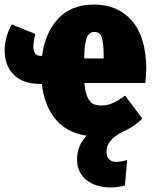

<svg xmlns="http://www.w3.org/2000/svg" viewBox="-30 -574 665 835"><path d="M606 -273.9Q606 -249 602.1 -212.9H336.9Q340.3 -173.3 350.6 -151.4Q360.8 -129.4 374.8 -122.3Q388.7 -115.2 411.1 -115.2Q436.5 -115.2 460.2 -125.7Q483.9 -136.2 514.2 -158.2L588.9 -58.1Q552.7 -22 502 0Q433.1 34.7 433.1 85Q433.1 107.9 444.3 118.9Q455.6 129.9 474.1 129.9Q495.6 129.9 522.9 122.1L513.2 232.9Q481 241.2 451.2 241.2Q387.2 241.2 346.2 209Q305.2 176.8 305.2 119.1Q305.2 60.5 346.2 16.1Q259.8 2.9 211.2 -55.9Q162.6 -114.7 151.9 -209H145Q70.3 -209 30.3 -248.5Q-9.8 -288.1 -9.8 -355Q-9.8 -412.1 21 -467.8L123 -426.8Q115.2 -389.2 115.2 -371.1Q115.2 -331.1 146 -331.1H152.8Q167 -434.6 224.4 -494.4Q281.7 -554.2 378.9 -554.2Q482.9 -554.2 544.4 -482.9Q606 -411.6 606 -273.9ZM420.9 -319.8V-328.1Q420.9 -385.3 412.8 -410.2Q404.8 -435.1 380.9 -435.1Q358.4 -435.1 348.1 -411.4Q337.9 -387.7 335.9 -319.8Z"/></svg>

Font: Fira Sans Compressed Heavy
Style: Regular
Weight: 900
Width: 1
Designer: Carrois Corporate & Edenspiekermann AG
Foundry: Carrois Corporate GbR & Edenspiekermann AG
Version: Version 4.203;PS 004.203;hotconv 1.0.88;makeotf.lib2.5.64775